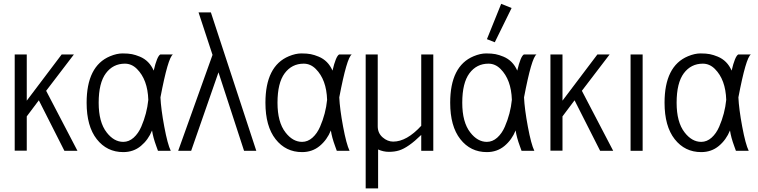

<svg xmlns="http://www.w3.org/2000/svg" viewBox="-20 -806 4048 1026"><path d="M58.6 -1V-515.1H123V-268.1L309.6 -515.1H375L226.6 -320.8L394 0H324.2L187.5 -270L123 -184.1V-1Z M792.5 -108.9Q772.5 -59.1 732.9 -26.1Q693.4 6.8 638.7 6.8Q551.3 6.8 497.1 -62.3Q442.9 -131.3 442.9 -256.8Q442.9 -453.1 567.9 -505.4Q604 -520.5 634.8 -520.5Q665.5 -520.5 685.1 -516.6Q704.6 -512.7 727.1 -503.4Q777.8 -482.4 801.3 -428.7Q819.3 -505.9 836.9 -515.1H904.3Q877.9 -499 837.4 -285.6Q840.3 -223.1 857.9 -128.9Q875.5 -34.7 892.6 0H824.2Q823.7 -2 815.4 -24.4Q797.9 -71.8 792.5 -108.9ZM772.5 -272.5Q769 -380.4 711.9 -437.5Q683.6 -465.8 647.5 -465.8Q584 -465.8 545.7 -414.3Q507.3 -362.8 507.3 -256.8Q507.3 -153.3 549.8 -98.6Q588.9 -47.9 638.7 -47.9Q668.9 -47.9 694.1 -70.3Q719.2 -92.8 734.9 -128.9Q765.1 -198.7 772.5 -272.5Z M932.1 0 1115.7 -512.7Q1115.2 -513.2 1108.4 -534.7L1041 -739.7H1106.9L1349.6 0H1284.2L1147.5 -419.4L1001.5 0Z M1748 -108.9Q1728 -59.1 1688.5 -26.1Q1648.9 6.8 1594.2 6.8Q1506.8 6.8 1452.6 -62.3Q1398.4 -131.3 1398.4 -256.8Q1398.4 -453.1 1523.4 -505.4Q1559.6 -520.5 1590.3 -520.5Q1621.1 -520.5 1640.6 -516.6Q1660.2 -512.7 1682.6 -503.4Q1733.4 -482.4 1756.8 -428.7Q1774.9 -505.9 1792.5 -515.1H1859.9Q1833.5 -499 1793 -285.6Q1795.9 -223.1 1813.5 -128.9Q1831.1 -34.7 1848.1 0H1779.8Q1779.3 -2 1771 -24.4Q1753.4 -71.8 1748 -108.9ZM1728 -272.5Q1724.6 -380.4 1667.5 -437.5Q1639.2 -465.8 1603 -465.8Q1539.6 -465.8 1501.2 -414.3Q1462.9 -362.8 1462.9 -256.8Q1462.9 -153.3 1505.4 -98.6Q1544.4 -47.9 1594.2 -47.9Q1624.5 -47.9 1649.7 -70.3Q1674.8 -92.8 1690.4 -128.9Q1720.7 -198.7 1728 -272.5Z M1934.1 200.7V-515.1H1998.5V-131.3Q1998.5 -94.7 2024.7 -72Q2050.8 -49.3 2081.1 -49.3Q2153.3 -49.3 2231 -133.8V-515.1H2295.4V0H2231V-85Q2161.6 -17.1 2112.3 -2Q2088.4 5.4 2058.3 5.4Q2028.3 5.4 2000.5 -7.3V200.7Z M2582 -596.7 2658.2 -785.6 2713.9 -763.2 2624 -580.1ZM2735.4 -108.9Q2715.3 -59.1 2675.8 -26.1Q2636.2 6.8 2581.5 6.8Q2494.1 6.8 2439.9 -62.3Q2385.7 -131.3 2385.7 -256.8Q2385.7 -453.1 2510.7 -505.4Q2546.9 -520.5 2577.6 -520.5Q2608.4 -520.5 2627.9 -516.6Q2647.5 -512.7 2669.9 -503.4Q2720.7 -482.4 2744.1 -428.7Q2762.2 -505.9 2779.8 -515.1H2847.2Q2820.8 -499 2780.3 -285.6Q2783.2 -223.1 2800.8 -128.9Q2818.4 -34.7 2835.4 0H2767.1Q2766.6 -2 2758.3 -24.4Q2740.7 -71.8 2735.4 -108.9ZM2715.3 -272.5Q2711.9 -380.4 2654.8 -437.5Q2626.5 -465.8 2590.3 -465.8Q2526.9 -465.8 2488.5 -414.3Q2450.2 -362.8 2450.2 -256.8Q2450.2 -153.3 2492.7 -98.6Q2531.7 -47.9 2581.5 -47.9Q2611.8 -47.9 2637 -70.3Q2662.1 -92.8 2677.7 -128.9Q2708 -198.7 2715.3 -272.5Z M2921.4 -1V-515.1H2985.8V-268.1L3172.4 -515.1H3237.8L3089.4 -320.8L3256.8 0H3187L3050.3 -270L2985.8 -184.1V-1Z M3349.6 0V-515.1H3414.1V0Z M3880.9 -108.9Q3860.8 -59.1 3821.3 -26.1Q3781.7 6.8 3727.1 6.8Q3639.6 6.8 3585.4 -62.3Q3531.2 -131.3 3531.2 -256.8Q3531.2 -453.1 3656.2 -505.4Q3692.4 -520.5 3723.1 -520.5Q3753.9 -520.5 3773.4 -516.6Q3793 -512.7 3815.4 -503.4Q3866.2 -482.4 3889.6 -428.7Q3907.7 -505.9 3925.3 -515.1H3992.7Q3966.3 -499 3925.8 -285.6Q3928.7 -223.1 3946.3 -128.9Q3963.9 -34.7 3981 0H3912.6Q3912.1 -2 3903.8 -24.4Q3886.2 -71.8 3880.9 -108.9ZM3860.8 -272.5Q3857.4 -380.4 3800.3 -437.5Q3772 -465.8 3735.8 -465.8Q3672.4 -465.8 3634 -414.3Q3595.7 -362.8 3595.7 -256.8Q3595.7 -153.3 3638.2 -98.6Q3677.2 -47.9 3727.1 -47.9Q3757.3 -47.9 3782.5 -70.3Q3807.6 -92.8 3823.2 -128.9Q3853.5 -198.7 3860.8 -272.5Z"/></svg>

Font: News Cycle
Style: Regular
Weight: 500
Version: Version 0.5.2